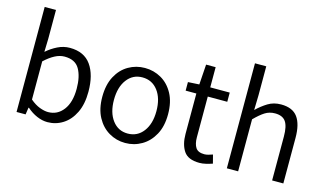

<svg xmlns="http://www.w3.org/2000/svg" viewBox="-85 -980 2140 1260"><g transform="rotate(15 985.0 -350.0)"><path d="M295.4 12.2Q260.7 12.2 224.1 -3.4Q187.5 -19 155.3 -47.4H151.9L145 0H83.5V-713.4H160.2V-517.1L157.7 -428.2Q191.4 -458 231.2 -477.5Q271 -497.1 313.5 -497.1Q410.6 -497.1 457.8 -430.7Q504.9 -364.3 504.9 -249.5Q504.9 -165 476.3 -106.7Q447.8 -48.3 400.1 -18.1Q352.5 12.2 295.4 12.2ZM282.7 -52.7Q346.2 -52.7 385.7 -104.5Q425.3 -156.2 425.3 -249Q425.3 -332 396.2 -382.3Q367.2 -432.6 294.9 -432.6Q262.2 -432.6 229 -415Q195.8 -397.5 160.2 -364.3V-105Q193.4 -76.7 225.6 -64.7Q257.8 -52.7 282.7 -52.7Z M823.7 12.2Q763.7 12.2 712.9 -17.6Q662.1 -47.4 631.6 -104Q601.1 -160.6 601.1 -242.2Q601.1 -324.7 631.6 -381.6Q662.1 -438.5 712.9 -467.8Q763.7 -497.1 823.7 -497.1Q884.3 -497.1 935.3 -467.8Q986.3 -438.5 1017.1 -381.6Q1047.9 -324.7 1047.9 -242.2Q1047.9 -160.6 1017.1 -104Q986.3 -47.4 935.3 -17.6Q884.3 12.2 823.7 12.2ZM823.7 -51.8Q889.6 -51.8 929.2 -104Q968.8 -156.2 968.8 -242.2Q968.8 -329.1 929.2 -381.1Q889.6 -433.1 823.7 -433.1Q758.8 -433.1 719.5 -381.1Q680.2 -329.1 680.2 -242.2Q680.2 -156.2 719.5 -104Q758.8 -51.8 823.7 -51.8Z M1328.1 12.2Q1251 12.2 1221.4 -32.2Q1191.9 -76.7 1191.9 -147.9V-422.4H1119.1V-480.5L1195.3 -484.9L1204.6 -622.1H1269.5V-484.9H1401.9V-422.4H1269.5V-146Q1269.5 -101.1 1285.9 -75.9Q1302.2 -50.8 1345.2 -50.8Q1357.9 -50.8 1373.5 -55.2Q1389.2 -59.6 1400.9 -64L1416 -5.9Q1396 1 1373 6.6Q1350.1 12.2 1328.1 12.2Z M1512.2 0V-713.4H1588.9V-517.1L1586.4 -416Q1621.1 -449.7 1659.7 -473.4Q1698.2 -497.1 1748.5 -497.1Q1826.7 -497.1 1861.3 -449.7Q1896 -402.3 1896 -309.1V0H1819.8V-298.8Q1819.8 -368.2 1798.1 -399.2Q1776.4 -430.2 1725.1 -430.2Q1687 -430.2 1656.7 -410.9Q1626.5 -391.6 1588.9 -353.5V0Z"/></g></svg>

Font: Varta Light
Style: Regular
Weight: 400
Version: Version 1.004